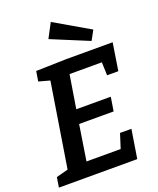

<svg xmlns="http://www.w3.org/2000/svg" viewBox="-168 -1041 936 1140"><g transform="rotate(-20 299.5 -470.5)"><path d="M455 -181H527L498 0H3L13 -63L88 -83L173 -615L103 -634L113 -697L305 -702H598L571 -529H500L497 -612H293L259 -402H477L463 -314H245L210 -90H426ZM483 -752 246 -850 294 -941 516 -812Z"/></g></svg>

Font: Bitter SemiBold
Style: Italic
Weight: 600
Italic angle: -9°
Designer: Sol Matas, and Bitter project Authors
Foundry: Sol Matas
Version: Version 2.001